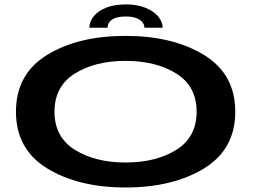

<svg xmlns="http://www.w3.org/2000/svg" viewBox="-20 -845 1153 872"><path d="M550 6.5Q765 6.5 906.8 -80.2Q1048.5 -167 1048.5 -337.5Q1048.5 -508.5 906.8 -595.2Q765 -682 550 -682Q335 -682 193.8 -595.5Q52.5 -509 52.5 -337.5Q52.5 -167 194.2 -80.2Q336 6.5 550 6.5ZM550 -107Q412 -107 319.8 -164.8Q227.5 -222.5 227.5 -337.5Q227.5 -453 319.8 -510.8Q412 -568.5 550 -568.5Q689 -568.5 781 -510.8Q873 -453 873 -337.5Q873 -222.5 781 -164.8Q689 -107 550 -107ZM552.5 -825Q500 -825 463 -810.5Q426 -796 406 -771.5Q386 -747 386 -719H468.5Q468.5 -732.5 476.2 -744Q484 -755.5 502.2 -762.8Q520.5 -770 552.5 -770Q580.5 -770 599 -762.8Q617.5 -755.5 626.8 -744Q636 -732.5 636 -719H718.5Q718.5 -747 697.2 -771.5Q676 -796 638.5 -810.5Q601 -825 552.5 -825Z"/></svg>

Font: Anybody ExtraExpanded SemiBold
Style: Regular
Weight: 600
Width: 8
Version: Version 1.113;gftools[0.9.25]